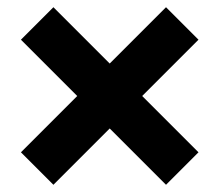

<svg xmlns="http://www.w3.org/2000/svg" viewBox="-20 -616 608 532"><path d="M440 -104 38 -506 128 -596 530 -194ZM128 -104 38 -194 440 -596 530 -506Z"/></svg>

Font: Fustat ExtraBold
Style: Regular
Weight: 800
Designer: Mohamed Gaber, Khaled Hosny, Laura Garcia Mut
Foundry: Kief Type Foundry, Alif Type Foundry, Hard Type Foundry
Version: Version 1.007